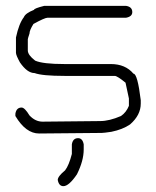

<svg xmlns="http://www.w3.org/2000/svg" viewBox="-20 -470 540 664"><path d="M132.8 -449.7H416Q437.5 -446.3 437.5 -428.2Q437.5 -412.6 416 -408.7H144.5Q134.8 -408.7 95.7 -387.2Q82 -365.2 82 -354Q76.2 -336.4 76.2 -334.5V-295.4Q76.2 -279.8 101.6 -260.3Q127.9 -248.5 203.1 -248.5H363.3Q413.6 -248.5 441.4 -215.3Q455.6 -215.3 466.8 -123.5V-111.8Q466.8 -71.8 429.7 -39.6Q403.8 -22 365.2 -14.2Q338.9 -10.3 332 -10.3Q163.1 -8.3 115.2 -8.3Q69.3 -8.3 33.2 -68.8V-76.7Q36.6 -98.1 54.7 -98.1Q65.4 -98.1 82 -70.8Q102.1 -49.3 127 -49.3H128.9Q309.1 -51.3 326.2 -51.3Q357.9 -51.3 398.4 -68.8Q416.5 -81.1 425.8 -104V-129.4Q414.1 -183.1 414.1 -184.1Q385.3 -207.5 377 -207.5H203.1Q126 -207.5 99.6 -217.3Q74.2 -217.3 48.8 -254.4Q35.2 -279.3 35.2 -287.6V-340.3Q45.4 -388.2 62.5 -410.6Q67.9 -424.3 97.7 -436Q97.7 -440.9 132.8 -449.7ZM250 7.8Q265.6 7.8 269.5 29.3V46.9Q269.5 85.9 246.1 132.8Q218.3 173.8 199.2 173.8Q183.6 173.8 179.7 152.3Q179.7 140.1 205.1 119.1Q218.3 102.1 228.5 62.5V29.3Q231.9 7.8 250 7.8Z"/></svg>

Font: CEF Fonts CJK Mono
Style: Regular
Weight: 400
Designer: PartyBoss (派对大魔王)
Version: Release 2.25